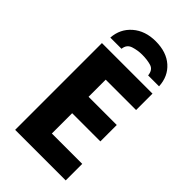

<svg xmlns="http://www.w3.org/2000/svg" viewBox="-280 -1030 1117 1117"><g transform="rotate(45 278.0 -471.5)"><path d="M501 0H85V-714H501V-579H251V-438H483V-303H251V-136H501ZM299 -943Q213 -943 157.5 -895Q102 -847 97 -771H189Q193 -810 228 -821Q263 -832 298 -832Q340 -832 372 -822.5Q404 -813 408 -771H498Q494 -849 441 -896Q388 -943 299 -943Z"/></g></svg>

Font: Noto Sans UI Extra
Style: Regular
Weight: 800
Designer: Monotype Design Team
Foundry: Monotype Imaging Inc.
Version: Version 1.901